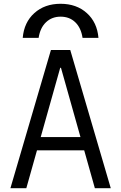

<svg xmlns="http://www.w3.org/2000/svg" viewBox="-20 -994 640 1014"><path d="M300 -974Q384 -974 438.5 -925Q493 -876 500 -794H416Q408 -847 377.5 -876.5Q347 -906 300 -906Q254 -906 223 -876.5Q192 -847 184 -794H100Q107 -876 161.5 -925Q216 -974 300 -974ZM35 0 249 -730H351L565 0H481L302 -636H298L119 0ZM143 -200V-270H457V-200Z"/></svg>

Font: M PLUS Code Latin Expanded
Style: Regular
Weight: 400
Width: 7
Designer: Coji Morishita
Foundry: UNDERFOREST DESIGN
Version: Version 1.002; ttfautohint (v1.8.3)